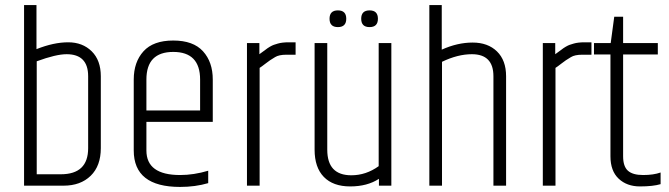

<svg xmlns="http://www.w3.org/2000/svg" viewBox="-20 -733 2643 758"><path d="M328 -432Q328 -519 243 -519Q201 -519 125 -491V-45H220Q328 -45 328 -148ZM75 -713H124V-539Q192 -566 249 -566Q306 -566 342 -530.5Q378 -495 378 -432V-148Q378 -78 338 -39Q298 0 231 0H75Z M508 -139V-419Q508 -488 546.5 -530.5Q585 -573 664 -573Q743 -573 781.5 -530.5Q820 -488 820 -419V-252H558V-139Q558 -42 691 -42Q745 -42 802 -59V-10Q751 5 691 5Q508 5 508 -139ZM558 -297H770V-419Q770 -528 664 -528Q558 -528 558 -419Z M1120 -566H1147V-517H1111Q1081 -517 1066 -507.5Q1051 -498 1046 -495Q1041 -492 1027 -481Q1013 -470 1005 -465V0H955V-563H1004V-519Q1020 -530 1028 -536.5Q1036 -543 1045.5 -548.5Q1055 -554 1061 -556Q1067 -558 1077 -561Q1094 -566 1120 -566Z M1475 -563H1525V0H1476V-27Q1430 3 1362.5 3Q1295 3 1258.5 -34.5Q1222 -72 1222 -142V-563H1272V-142Q1272 -41 1367 -41Q1396 -41 1423 -50Q1450 -59 1475 -77ZM1439 -626Q1406 -626 1406 -659Q1406 -692 1439 -692Q1472 -692 1472 -659Q1472 -626 1439 -626ZM1314 -626Q1281 -626 1281 -659Q1281 -692 1314 -692Q1347 -692 1347 -659Q1347 -626 1314 -626Z M1675 -713H1724V-537Q1786 -565 1846 -565Q1906 -565 1942 -530Q1978 -495 1978 -432V0H1928V-432Q1928 -519 1843 -519Q1787 -519 1725 -489V0H1675Z M2288 -566H2315V-517H2279Q2249 -517 2234 -507.5Q2219 -498 2214 -495Q2209 -492 2195 -481Q2181 -470 2173 -465V0H2123V-563H2172V-519Q2188 -530 2196 -536.5Q2204 -543 2213.5 -548.5Q2223 -554 2229 -556Q2235 -558 2245 -561Q2262 -566 2288 -566Z M2440 -667V-563H2577V-518H2440V-116Q2440 -76 2459 -59Q2478 -42 2519 -42Q2560 -42 2588 -52V-6Q2558 3 2506.5 3Q2455 3 2422.5 -27.5Q2390 -58 2390 -116V-518H2325V-563H2391L2405 -667Z"/></svg>

Font: Khand Light
Style: Regular
Weight: 300
Designer: Devanagari: Sanchit Sawaria, Jyotish Sonowal; Latin: Satya Rajpurohit
Foundry: Indian Type Foundry
Version: Version 1.101;PS 1.0;hotconv 1.0.78;makeotf.lib2.5.61930; tt